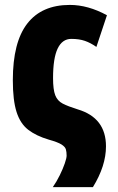

<svg xmlns="http://www.w3.org/2000/svg" viewBox="-20 -583 479 781"><path d="M264.2 -563Q337.9 -563 415 -521L372.1 -392.1Q348.6 -408.7 325.4 -416.7Q302.2 -424.8 270 -424.8Q233.4 -424.8 214.6 -385.7Q195.8 -346.7 195.8 -265.1Q195.8 -218.8 204.6 -195.8Q213.4 -172.9 235.1 -161.6Q256.8 -150.4 295.9 -138.2Q411.1 -104 411.1 12.2Q411.1 91.8 357.9 178.2H194.8Q210.4 155.8 223.1 129.9Q235.8 104 243.4 82Q251 60.1 251 49.8Q251 35.2 248 24.7Q245.1 14.2 230 4.6Q214.8 -4.9 178.2 -15.1Q127 -30.3 94.7 -55.2Q62.5 -80.1 47.4 -127.4Q32.2 -174.8 32.2 -256.8Q32.2 -411.6 91.1 -487.3Q149.9 -563 264.2 -563Z"/></svg>

Font: Open Sans Condensed ExtraBold
Style: Regular
Weight: 800
Width: 3
Designer: Monotype Design Team
Foundry: Monotype Imaging Inc.
Version: Version 3.000; ttfautohint (v1.8.4)